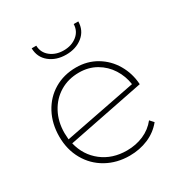

<svg xmlns="http://www.w3.org/2000/svg" viewBox="-168 -847 929 977"><g transform="rotate(-30 296.0 -358.5)"><path d="M489 -104 509 -82Q475 -40 424.5 -18.5Q374 3 315 3Q240 3 180 -30.5Q120 -64 86 -124Q52 -184 52 -260Q52 -336 84 -396Q116 -456 172.5 -489.5Q229 -523 301 -523Q367 -523 420 -491.5Q473 -460 504.5 -406Q536 -352 540 -287L92 -198Q111 -120 171 -73.5Q231 -27 316 -27Q369 -27 414 -46.5Q459 -66 489 -104ZM84 -263Q84 -249 86 -225L506 -307Q499 -357 472 -399.5Q445 -442 401 -467.5Q357 -493 301 -493Q238 -493 189 -463.5Q140 -434 112 -381.5Q84 -329 84 -263ZM155 -720H182Q183 -679 214.5 -654Q246 -629 292 -629Q338 -629 369.5 -654Q401 -679 402 -720H429Q428 -667 389 -635.5Q350 -604 292 -604Q234 -604 195 -635.5Q156 -667 155 -720Z"/></g></svg>

Font: Montserrat Alternates ExLight
Style: Regular
Weight: 275
Designer: Julieta Ulanovsky
Foundry: Julieta Ulanovsky
Version: Version 7.200